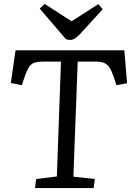

<svg xmlns="http://www.w3.org/2000/svg" viewBox="-20 -956 666 976"><path d="M164 -46 269 -59 290 -643H202Q176 -643 158.5 -638.5Q141 -634 129 -617Q117 -600 104 -562L91 -523L35 -534L59 -700H612L626 -533L572 -523L559 -562Q548 -595 536.5 -612.5Q525 -630 508.5 -636.5Q492 -643 464 -643H375L353 -58L462 -46L456 0H158ZM182 -912 207 -936 344 -848 480 -935 502 -909 387 -783Q358 -753 339 -753Q324 -753 315 -757Z"/></svg>

Font: Literata 12pt
Style: Italic
Weight: 400
Italic angle: -2°
Designer: Latin by Veronika Burian and Jose Scaglione. Greek by Irene Vlachou. Cyrillic by Vera Evstafieva
Foundry: TypeTogether
Version: Version 3.002